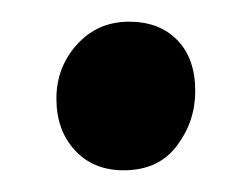

<svg xmlns="http://www.w3.org/2000/svg" viewBox="-20 -351 231 177"><path d="M94 -194Q66 -194 49 -212.5Q32 -231 32 -260Q32 -289 51 -310Q70 -331 99 -331Q127 -331 143.5 -314Q160 -297 160 -267Q160 -239 143 -216.5Q126 -194 94 -194Z"/></svg>

Font: Faustina Medium
Style: Regular
Weight: 500
Designer: Alfonso Garcia
Foundry: http://www.omnibus-type.com
Version: Version 1.200